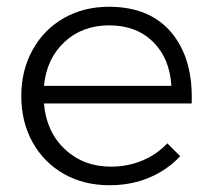

<svg xmlns="http://www.w3.org/2000/svg" viewBox="-20 -546 629 568"><path d="M547 -240H110Q117 -156 172 -104.5Q227 -53 308 -53Q358 -53 401 -71Q444 -89 475 -122L513 -84Q475 -43 421.5 -20.5Q368 2 304 2Q228 2 169 -31.5Q110 -65 76.5 -125Q43 -185 43 -262Q43 -338 76.5 -398.5Q110 -459 169 -492.5Q228 -526 302 -526Q424 -526 488 -448.5Q552 -371 547 -240ZM487 -292Q482 -374 432.5 -422.5Q383 -471 303 -471Q224 -471 171 -422Q118 -373 110 -292Z"/></svg>

Font: TypoPRO Montserrat
Style: Regular
Weight: 300
Designer: Julieta Ulanovsky
Foundry: Julieta Ulanovsky
Version: Version 6.001